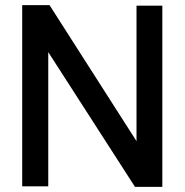

<svg xmlns="http://www.w3.org/2000/svg" viewBox="-20 -722 715 744"><path d="M66 0V-702H172L509 -175V-700H609V2H503L167 -520V0Z"/></svg>

Font: Georama ExtraCondensed Thin Medium
Style: Regular
Weight: 500
Version: Version 1.001